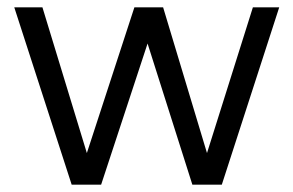

<svg xmlns="http://www.w3.org/2000/svg" viewBox="-20 -505 802 525"><path d="M176 0 19 -485H96L217.5 -86.5L347.5 -485H426L546 -86.5L671.5 -485H743.5L586.5 0H506L383.5 -386L256.5 0Z"/></svg>

Font: Geologica ExtraLight
Style: Regular
Weight: 200
Designer: Sindre Bremnes, Frode Helland
Foundry: Monokrom Skriftforlag AS
Version: Version 1.010; ttfautohint (v1.8.4.7-5d5b);gftools[0.9.28]